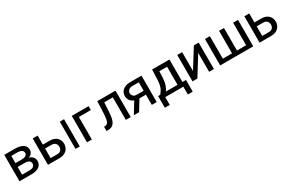

<svg xmlns="http://www.w3.org/2000/svg" viewBox="154 -1857 5020 3327"><g transform="rotate(-30 2664.0 -194.0)"><path d="M286.9 0H44V-528.4H252.8Q354 -528.4 413.5 -493.3Q473 -458.1 473 -383.5Q473 -347.3 451.5 -318Q430 -288.7 388.8 -273.1Q438.9 -260.3 465.2 -226.6Q491.5 -192.8 491.5 -150.6Q491.5 -76 436.6 -38Q381.7 0 286.9 0ZM140.6 -451.7V-306.8H252.8Q375 -306.8 375 -377.8Q375 -451.7 252.8 -451.7ZM393.5 -153.4Q393.5 -189.6 366.8 -209.9Q340.2 -230.1 286.9 -230.1H140.6V-76.7H286.9Q340.2 -76.7 366.8 -96.9Q393.5 -117.2 393.5 -153.4Z M1039.8 -176.1Q1039.8 -127.1 1017 -87.2Q994.3 -47.2 950.3 -23.6Q906.2 0 842.3 0H613.6V-528.4H711.6V-348H842.3Q938.2 -348 989 -299.4Q1039.8 -250.7 1039.8 -176.1ZM711.6 -78.1H842.3Q897.7 -78.1 919.7 -107.4Q941.8 -136.7 941.8 -171.9Q941.8 -194.6 932.4 -217.2Q922.9 -239.7 901.1 -254.8Q879.3 -269.9 842.3 -269.9H711.6ZM1250 -545.5V0H1164.8V-545.5Z M1731.5 -528.4V-450.3H1491.5V0H1394.9V-528.4Z M1905.9 -528.4H2269.5V0H2171.5V-450.3H1999.6L1989.7 -272.7Q1984 -174 1965.4 -114Q1946.7 -54 1910 -27Q1873.2 0 1813.6 0H1785.2V-85.2L1805 -86.6Q1839.1 -88.8 1857.6 -111Q1876.1 -133.2 1884.2 -180.2Q1892.4 -227.3 1896 -304Z M2565 -528.4H2789.4V0H2691.4V-204.5H2561.8L2437.1 0H2332L2465.9 -219.5Q2415.8 -238.6 2388.8 -277.5Q2361.9 -316.4 2361.9 -366.5Q2361.9 -436.8 2415.5 -482.6Q2469.1 -528.4 2565 -528.4ZM2555 -282.7H2691.4V-451.7H2565Q2509.6 -451.7 2484.7 -424.5Q2459.9 -397.4 2459.9 -366.5Q2459.9 -335.6 2482.4 -309.1Q2505 -282.7 2555 -282.7Z M2861.9 -78.1H2904.5Q2925.8 -103.7 2945.1 -132.5Q2964.5 -161.2 2977.8 -207Q2991.1 -252.8 2994 -329.5L3002.5 -528.4H3349.1V-78.1H3420.1V156.2H3322.1V0H2959.9V156.2H2861.9ZM3092 -329.5Q3088.1 -239 3068.2 -178.4Q3048.3 -117.9 3018.5 -78.1H3251.1V-440.3H3095.9Z M3603.3 -152 3837.7 -528.4H3934.3V0H3837.7V-377.8L3603.3 0H3505.3V-528.4H3603.3Z M4059.3 -528.4H4157.3V-78.1H4342V-528.4H4440V-78.1H4623.2V-528.4H4721.2V0H4059.3Z M5273.8 -176.1Q5273.8 -127.1 5251.1 -87.2Q5228.3 -47.2 5184.3 -23.6Q5140.3 0 5076.3 0H4847.7V-528.4H4945.7V-348H5076.3Q5172.2 -348 5223 -299.4Q5273.8 -250.7 5273.8 -176.1ZM4945.7 -78.1H5076.3Q5131.7 -78.1 5153.8 -107.4Q5175.8 -136.7 5175.8 -171.9Q5175.8 -194.6 5166.4 -217.2Q5157 -239.7 5135.1 -254.8Q5113.3 -269.9 5076.3 -269.9H4945.7Z"/></g></svg>

Font: Interface
Style: Regular
Weight: 400
Designer: Rasmus Andersson
Foundry: rsms
Version: Version 1.8